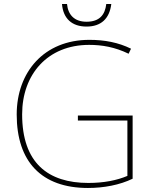

<svg xmlns="http://www.w3.org/2000/svg" viewBox="-20 -924 760 954"><path d="M533 -904H508C502 -851 475 -816 410 -816C349 -816 318 -851 313 -904H288C294 -831 338 -792 410 -792C482 -792 524 -831 533 -904ZM367 -350V-325H613V-50C561 -28 496 -15 419 -15C219 -15 90 -114 90 -356C90 -554 216 -701 423 -701C487 -701 551 -690 619 -657L631 -682C568 -713 500 -726 424 -726C199 -726 63 -566 63 -355C63 -121 186 10 417 10C496 10 575 -5 639 -36V-350Z"/></svg>

Font: Noto Sans Malayalam Thin
Style: Regular
Weight: 100
Designer: Jelle Bosma - Monotype Design Team
Foundry: Monotype Imaging Inc.
Version: Version 2.104